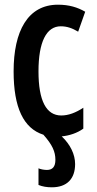

<svg xmlns="http://www.w3.org/2000/svg" viewBox="-20 -572 412 818"><path d="M300 127C300 86 280 44 243 9C275 6 309 -5 335 -24V-113C303 -92 272 -80 241 -80C177 -80 144 -143 144 -268C144 -394 178 -460 239 -460C265 -460 288 -452 313 -437L343 -522C310 -541 274 -552 227 -552C98 -552 38 -439 38 -268C38 -114 80 -25 165 2C203 45 216 74 216 109C216 138 204 152 180 152C167 152 152 149 144 145V216C161 223 180 226 201 226C265 226 300 190 300 127Z"/></svg>

Font: Noto Sans Display Condensed Medium
Style: Regular
Weight: 500
Width: 3
Designer: Monotype Design Team
Foundry: Monotype Imaging Inc.
Version: Version 1.900